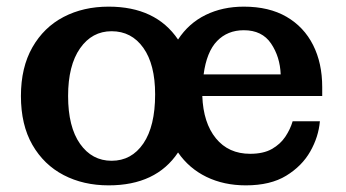

<svg xmlns="http://www.w3.org/2000/svg" viewBox="-20 -548 1043 578"><path d="M307 10Q231 10 171.5 -21Q112 -52 77.5 -112Q43 -172 43 -259Q43 -345 77.5 -405.5Q112 -466 171.5 -497Q231 -528 307 -528Q449 -528 516 -429Q548 -478 599 -503Q650 -528 714 -528Q790 -528 842.5 -497.5Q895 -467 922.5 -412.5Q950 -358 950 -286V-259H589Q592 -178 630 -131.5Q668 -85 733 -85Q773 -85 798.5 -99.5Q824 -114 839 -136.5Q854 -159 861 -183H943Q939 -136 914 -92Q889 -48 841.5 -19Q794 10 720 10Q654 10 601.5 -15.5Q549 -41 516 -89Q450 10 307 10ZM316 -64Q376 -64 411.5 -116Q447 -168 447 -264Q447 -354 411.5 -404Q376 -454 316 -454Q257 -454 221 -402.5Q185 -351 185 -259Q185 -166 221 -115Q257 -64 316 -64ZM825 -324Q823 -377 796 -417Q769 -457 714 -457Q665 -457 633.5 -424.5Q602 -392 593 -324Z"/></svg>

Font: Montagu Slab 16pt Medium
Style: Regular
Weight: 500
Designer: Florian Karsten
Foundry: Florian Karsten
Version: Version 1.000; ttfautohint (v1.8.3)